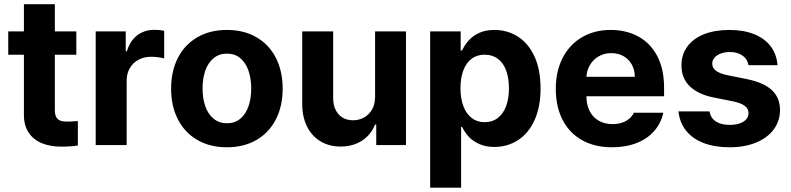

<svg xmlns="http://www.w3.org/2000/svg" viewBox="-20 -677 3693 896"><path d="M336.2 -421.6H18.5V-530.4H336.2ZM236 -657.5V-162.8Q236 -142.6 242.4 -131.1Q248.7 -119.6 259.6 -114.8Q270.6 -109.9 286.6 -109.6Q302 -109 343.4 -112V2Q310.1 7.3 267.1 7.3Q213.3 7.3 174.1 -9.2Q134.9 -25.7 113 -59.2Q91.2 -92.6 91.6 -143V-657.5Z M426.6 -530.4H566.7V-438.2H572.3Q581.7 -470.4 600.4 -492.9Q619.1 -515.4 644.6 -526.6Q670 -537.9 699.9 -537.9Q723.5 -537.9 746.2 -533.4V-404.3Q735.3 -407.6 717.5 -409.8Q699.8 -412.1 684.4 -412.1Q652.1 -412.1 626.3 -398.2Q600.5 -384.3 585.8 -358.9Q571.1 -333.5 571.1 -301.4V0H426.6Z M778.5 -263.2Q778.5 -344.9 810.2 -406.9Q842 -468.9 900.9 -503.1Q959.9 -537.3 1039 -537.3Q1118.1 -537.3 1177 -503.1Q1235.9 -468.9 1267.5 -406.9Q1299.1 -344.9 1299.1 -263.2Q1299.1 -181.9 1267.5 -120Q1235.9 -58.1 1177 -23.9Q1118.1 10.3 1039 10.3Q959.9 10.3 900.9 -23.9Q842 -58.1 810.2 -120Q778.5 -181.9 778.5 -263.2ZM1152.3 -264Q1152.3 -311.1 1139.4 -347.9Q1126.4 -384.7 1101.1 -405.7Q1075.8 -426.7 1039.7 -426.7Q1003 -426.7 977.3 -405.9Q951.5 -385.1 938.4 -348.2Q925.3 -311.3 925.3 -264Q925.3 -216.9 938.4 -180.2Q951.5 -143.6 977.3 -122.7Q1003 -101.8 1039.7 -101.8Q1075.8 -101.8 1101.1 -122.7Q1126.4 -143.6 1139.4 -180.3Q1152.3 -217.1 1152.3 -264Z M1730.4 -530.4H1874.5V0H1735.8V-96H1730.3Q1718.3 -64.9 1695.6 -41.8Q1672.9 -18.6 1640.9 -5.9Q1608.8 6.9 1569.7 6.9Q1516.5 6.9 1475.9 -17.3Q1435.4 -41.5 1412.9 -86.5Q1390.3 -131.5 1390.3 -192.6V-530.4H1534.8V-218Q1534.8 -186.8 1546.5 -163.7Q1558.2 -140.5 1579 -128.1Q1599.7 -115.7 1627.8 -115.7Q1655.1 -115.7 1678.6 -128.6Q1702.1 -141.5 1716.3 -166.2Q1730.4 -190.9 1730.4 -225.8Z M1987.4 -530.4H2129.8V-441.4H2136.4Q2137.6 -443.8 2138.3 -445.4Q2139 -447 2140.2 -449.3Q2153 -473.7 2171.5 -492.8Q2190 -512 2219 -524.7Q2248 -537.3 2287.4 -537.3Q2347.4 -537.3 2396.5 -506.3Q2445.6 -475.4 2474.1 -413.8Q2502.6 -352.2 2502.6 -264.6Q2502.6 -178.6 2474.7 -116.8Q2446.8 -55.1 2397.7 -23.2Q2348.7 8.7 2287.2 8.7Q2247.6 8.7 2218.1 -4.2Q2188.6 -17.1 2169.8 -36.5Q2150.9 -56 2138.2 -81.4Q2137.6 -82.3 2137.2 -83Q2136.7 -83.7 2136.4 -84.6H2131.8V198.9H1987.4ZM2241.9 -106.8Q2277.8 -106.8 2303.5 -126.8Q2329.1 -146.8 2342.1 -182.4Q2355.1 -218 2355.1 -265.2Q2355.1 -312.1 2342.2 -347.4Q2329.4 -382.8 2303.8 -402.3Q2278.1 -421.8 2241.9 -421.8Q2206.1 -421.8 2180.8 -402.9Q2155.6 -384 2142.2 -348.5Q2128.9 -313.1 2128.9 -265.2Q2128.9 -217.6 2142.4 -181.7Q2155.9 -145.9 2181.2 -126.4Q2206.6 -106.8 2241.9 -106.8Z M2573.7 -262.6Q2573.7 -343.8 2605.5 -406.3Q2637.3 -468.7 2695.4 -503Q2753.5 -537.3 2830.2 -537.3Q2901.5 -537.3 2957.8 -507.2Q3014.1 -477.1 3046.5 -416.5Q3079 -355.9 3079 -268.2V-227.9H2632.5V-318.5H2942.5Q2942.3 -350.4 2928.4 -375.7Q2914.4 -401.1 2889.5 -415.1Q2864.7 -429.1 2832.8 -429.1Q2799.5 -429.1 2773.1 -413.6Q2746.7 -398.1 2731.7 -371.4Q2716.8 -344.8 2716.6 -313.1V-228Q2716.6 -188.2 2731.5 -159Q2746.4 -129.7 2774 -113.8Q2801.5 -97.9 2838.5 -97.9Q2862.8 -97.9 2882.7 -104.5Q2902.6 -111.1 2916.5 -123Q2930.5 -135 2937.9 -150.9H3075.4Q3064.9 -102.1 3033.2 -65.8Q3001.5 -29.4 2951 -9.6Q2900.4 10.3 2836.1 10.3Q2755.4 10.3 2696.2 -23Q2636.9 -56.2 2605.3 -117.8Q2573.7 -179.3 2573.7 -262.6Z M3386 -434.2Q3362.7 -434.2 3344.1 -427.4Q3325.4 -420.5 3314.6 -408.2Q3303.7 -395.8 3303.9 -380.2Q3303.5 -361.4 3319.7 -348Q3335.9 -334.6 3372 -326.7L3467.5 -307.4Q3544.5 -291.5 3582.2 -256.2Q3619.9 -220.9 3620.1 -163.7Q3619.9 -112.2 3590.6 -72.8Q3561.3 -33.5 3508.2 -11.6Q3455 10.3 3385.3 10.3Q3314.5 10.3 3262.7 -9.9Q3211 -30.1 3181.4 -67.6Q3151.9 -105.1 3146 -157.2H3291.1Q3296.4 -126.1 3320.7 -110.2Q3345 -94.2 3385.4 -94.2Q3411.6 -94.2 3431.5 -100.9Q3451.3 -107.6 3462.2 -120Q3473 -132.4 3473.2 -149.1Q3473 -169.8 3455.6 -183Q3438.1 -196.2 3401 -204L3313.1 -221.5Q3237.4 -236.4 3198.6 -274.7Q3159.8 -313 3160.2 -371.8Q3160 -422.2 3187.5 -459.7Q3215 -497.2 3265.5 -517.3Q3316 -537.3 3383.7 -537.3Q3450.1 -537.3 3499.6 -517.4Q3549.1 -497.5 3576.8 -460.4Q3604.6 -423.3 3608.4 -372.7H3473.1Q3468.2 -401.2 3445.1 -417.7Q3422.1 -434.2 3386 -434.2Z"/></svg>

Font: Pretendard Variable
Style: Regular
Weight: 400
Designer: Base glyphs from Inter by Rasmus Andersson; Hangul glyphs from Noto Sans CJK(Source Han Sans) by Jang Soo-young and Kang
Foundry: Kil Hyung-jin
Version: Version 1.100;FEAKit 1.0